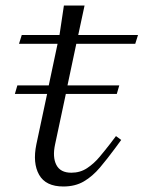

<svg xmlns="http://www.w3.org/2000/svg" viewBox="-20 -667 540 697"><path d="M210 10Q146 10 122 -32.5Q98 -75 112 -143L151 -326H34L43 -357H157L189 -508H49L59 -540H196L212 -647H287L264 -540H481L471 -508H257L225 -357H413L404 -326H219L180 -143Q170 -97 184.5 -68.5Q199 -40 239 -40Q271 -40 296 -56.5Q321 -73 341.5 -97.5Q362 -122 379 -144L401 -173L420 -159L398 -129Q370 -91 343 -59Q316 -27 284.5 -8.5Q253 10 210 10Z"/></svg>

Font: Xanh Mono
Style: Italic
Weight: 400
Italic angle: -12°
Monospace: yes
Designer: Lam Bao, Duy Dao
Foundry: Yellow Type Foundry
Version: Version 3.101; ttfautohint (v1.8.3)